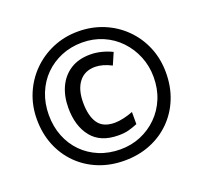

<svg xmlns="http://www.w3.org/2000/svg" viewBox="-126 -870 1084 1026"><g transform="rotate(-20 416.0 -357.0)"><path d="M431 -128Q329 -128 278.5 -191Q228 -254 228 -357Q228 -424 252 -475.5Q276 -527 322 -556.5Q368 -586 435 -586Q466 -586 498 -578Q530 -570 558 -556L529 -489Q504 -502 480.5 -508.5Q457 -515 436 -515Q377 -515 344.5 -473Q312 -431 312 -357Q312 -281 340.5 -239.5Q369 -198 435 -198Q458 -198 486.5 -204.5Q515 -211 540 -221V-152Q516 -142 491 -135Q466 -128 431 -128ZM416 10Q336 10 269 -17Q202 -44 152.5 -93.5Q103 -143 76 -210Q49 -277 49 -357Q49 -433 76.5 -499.5Q104 -566 154 -616.5Q204 -667 271 -695.5Q338 -724 416 -724Q492 -724 558.5 -697Q625 -670 675.5 -620.5Q726 -571 754.5 -504Q783 -437 783 -357Q783 -277 756 -210Q729 -143 679.5 -93.5Q630 -44 563 -17Q496 10 416 10ZM416 -54Q478 -54 531.5 -76.5Q585 -99 626 -139.5Q667 -180 690 -235.5Q713 -291 713 -357Q713 -420 690.5 -475Q668 -530 628 -572Q588 -614 533.5 -637.5Q479 -661 416 -661Q352 -661 297.5 -638.5Q243 -616 202.5 -575.5Q162 -535 139.5 -479Q117 -423 117 -357Q117 -291 139 -235.5Q161 -180 201 -139.5Q241 -99 295.5 -76.5Q350 -54 416 -54Z"/></g></svg>

Font: Noto Sans Thai
Style: Bold
Weight: 700
Designer: Monotype Design Team
Foundry: Monotype Imaging Inc.
Version: Version 2.001